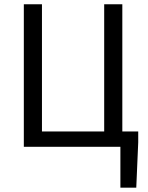

<svg xmlns="http://www.w3.org/2000/svg" viewBox="-20 -676 682 884"><path d="M534.3 188V0H89.7V-656.3H173.2V-70.7H459.7V-656.3H543.2V-70.7H616.4V-20.8L607.4 188Z"/></svg>

Font: Source Sans Variable
Style: Regular
Weight: 200
Designer: Paul D. Hunt
Foundry: Adobe Systems Incorporated
Version: Version 3.006;hotconv 1.0.111;makeotfexe 2.5.65597